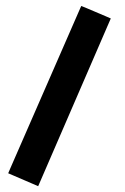

<svg xmlns="http://www.w3.org/2000/svg" viewBox="-20 -426 429 658"><path d="M277.1 -398 341.1 -370.8 359.7 -362.7 351.6 -344.1 118.9 193.5 110.8 212.1 92.2 204 26.7 175.8 8.1 167.8 16.1 149.1 250.4 -387.4 258.4 -405.5Z"/></svg>

Font: Vazir FD
Style: Bold
Weight: 700
Foundry: DejaVu fonts team - Redesigned by Saber Rastikerdar
Version: Version 21.10;October 20, 2019;FontCreator 12.0.0.2547 64-bi